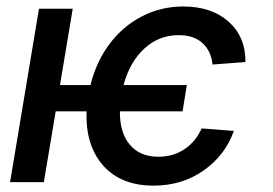

<svg xmlns="http://www.w3.org/2000/svg" viewBox="-20 -573 860 604"><path d="M567.8 -305.4 554.3 -222.7H357.2Q356.5 -155.9 388.3 -117.9Q420.1 -79.9 478.7 -79.9Q524.9 -79.9 560.4 -103.7Q595.9 -127.5 614.3 -169L715.6 -161.2Q688.9 -84.9 620.9 -36.9Q552.9 11 463.4 11Q360.1 11 304.2 -52.7Q248.2 -116.5 252.5 -222.7H155.2L117.9 0H11.7L102.6 -545.5H208.8L168.7 -305.4H264.6Q282.7 -378.6 324.2 -434.3Q365.8 -490.1 426 -521.3Q486.2 -552.6 556.1 -552.6Q645.6 -552.6 699.2 -504.8Q752.8 -457 752.1 -377.8L648.4 -370Q644.9 -410.9 617.9 -436.6Q590.9 -462.4 541.9 -462.4Q479.8 -462.4 433.9 -420.1Q388.1 -377.8 368.6 -305.4Z"/></svg>

Font: Karasuma Gothic
Style: Medium Italic
Weight: 500
Italic angle: 9.39998°
Designer: Rasmus Andersson / Ryoko Nishizuka
Foundry: Genbu
Version: Version 1.00